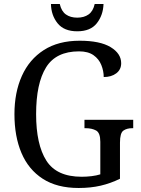

<svg xmlns="http://www.w3.org/2000/svg" viewBox="-20 -927 703 957"><path d="M372 10Q264 10 193 -36Q122 -82 87 -164.5Q52 -247 52 -358Q52 -466 89 -548.5Q126 -631 198.5 -677.5Q271 -724 377 -724Q479 -724 531.5 -692Q584 -660 584 -612Q584 -580 559.5 -561.5Q535 -543 497 -543Q497 -573 485 -603Q473 -633 446 -652Q419 -671 374 -671Q259 -671 209.5 -591Q160 -511 160 -358Q160 -207 211 -126.5Q262 -46 387 -46Q412 -46 436.5 -49Q461 -52 480 -58V-220Q480 -265 459 -276.5Q438 -288 407 -288H401V-330H644V-288H639Q612 -288 595 -276Q578 -264 578 -216V-36Q531 -13 481.5 -1.5Q432 10 372 10ZM365 -771Q299 -771 267 -811Q235 -851 234 -907H278Q286 -871 308.5 -855Q331 -839 365 -839Q399 -839 421.5 -855Q444 -871 452 -907H496Q494 -851 462.5 -811Q431 -771 365 -771Z"/></svg>

Font: Noto Serif Sinhala SemiCondensed
Style: Regular
Weight: 400
Width: 4
Designer: Jelle Bosma - Monotype Design Team
Foundry: Monotype Imaging Inc.
Version: Version 2.007; ttfautohint (v1.8.4.7-5d5b)